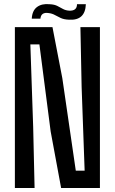

<svg xmlns="http://www.w3.org/2000/svg" viewBox="-20 -935 572 955"><path d="M54 0V-800H241L290 -546L357 -86H401L386 -503L380 -800H477V0H284L232 -281L176 -714H131L145 -304L152 0ZM138 -842Q140 -882 164 -900Q188 -918 227 -914Q251 -913 266 -905Q281 -897 294 -890Q307 -883 324 -882Q363 -880 363 -914H407Q404 -832 323 -837Q298 -838 282 -845.5Q266 -853 252.5 -860.5Q239 -868 222 -870Q184 -876 181 -842Z"/></svg>

Font: Big Shoulders Text SemiBold
Style: Regular
Weight: 600
Designer: Patric King
Foundry: XO Type Co
Version: Version 1.000; ttfautohint (v1.8.2)